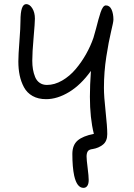

<svg xmlns="http://www.w3.org/2000/svg" viewBox="-20 -702 648 929"><path d="M383.8 207Q352.1 207 338.9 147.9Q330.1 106.4 330.1 43Q330.1 0 355.5 -22Q380.9 -43.9 434.1 -54.2Q415 -130.9 415 -233.9Q415 -289.1 419.9 -358.9Q371.1 -291 314.2 -256.6Q257.3 -222.2 203.1 -222.2Q165 -222.2 137.7 -237.5Q110.4 -252.9 95.9 -280Q81.5 -307.1 75.2 -337.6Q68.8 -368.2 68.8 -404.8Q68.8 -436 74 -502.4Q79.1 -568.8 79.1 -601.1Q79.1 -682.1 106.9 -682.1Q123.5 -682.1 136.2 -661.9Q148.9 -641.6 148.9 -611.8Q148.9 -592.3 142.6 -520.3Q136.2 -448.2 136.2 -408.2Q136.2 -385.7 139.4 -366.7Q142.6 -347.7 149.9 -329.6Q157.2 -311.5 171.9 -301.3Q186.5 -291 207 -291Q244.1 -291 280.8 -312.3Q317.4 -333.5 346.2 -367.7Q375 -401.9 396.7 -440.7Q418.5 -479.5 432.1 -519Q438 -537.6 444.8 -564Q451.7 -590.3 456.3 -607.7Q460.9 -625 466.6 -641.8Q472.2 -658.7 478.5 -667.2Q484.9 -675.8 492.2 -675.8Q510.7 -675.8 519.8 -655.8Q528.8 -635.7 528.8 -606.9Q528.8 -595.7 517.3 -548.6Q505.9 -501.5 494.4 -427.5Q482.9 -353.5 482.9 -276.9Q482.9 -235.4 491 -162.1Q499 -88.9 499 -53.2Q499 -19 478.3 -2.4Q457.5 14.2 429.2 19Q410.6 21 404.8 30Q398.9 39.1 398.9 55.2Q398.9 70.3 404.1 110.8Q409.2 151.4 409.2 168.9Q409.2 187 402.6 197Q396 207 383.8 207Z"/></svg>

Font: Shantell Sans Bouncy
Style: Regular
Weight: 300
Designer: Stephen Nixon, Anya Danilova, Shantell Martin
Foundry: Arrow Type
Version: Version 1.006;[9816181b4]